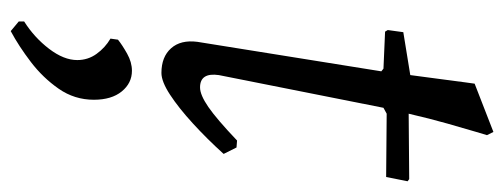

<svg xmlns="http://www.w3.org/2000/svg" viewBox="-311 -336 940 358"><g transform="rotate(90 159.0 -157.0)"><path d="M255 -128 267 -104Q239 -73 210 -46.5Q181 -20 156.5 -4Q132 12 116 12Q86 12 70 -6Q54 -24 58 -55L113 -398L108 -402L39 -405L36 -410L40 -439L120 -452Q124 -481 127.5 -508.5Q131 -536 133.5 -554Q136 -572 136 -572L226 -607L232 -595Q232 -595 226 -575Q220 -555 210.5 -521.5Q201 -488 192 -449L314 -450L318 -447L310 -407L192 -408L181 -402L120 -95Q115 -60 143 -60Q157 -60 179.5 -75.5Q202 -91 242 -129ZM54 93Q64 85 80 76Q96 67 112 67Q135 67 150.5 86Q166 105 166 138Q166 174 145.5 203.5Q125 233 95.5 255.5Q66 278 38 293L20 278V268Q50 249 71 221.5Q92 194 92 169Q92 149 80.5 133Q69 117 52 107Z"/></g></svg>

Font: Alegreya
Style: Italic
Weight: 400
Italic angle: -7°
Designer: Juan Pablo del Peral
Foundry: Huerta Tipografica
Version: Version 2.009